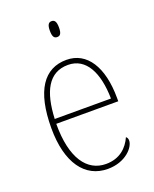

<svg xmlns="http://www.w3.org/2000/svg" viewBox="-140 -818 729 908"><g transform="rotate(-20 224.5 -364.0)"><path d="M232 -658C246 -658 255 -666 255 -698C255 -729 246 -738 232 -738C218 -738 209 -729 209 -698C209 -666 218 -658 232 -658ZM244 10C335 10 384 -49 384 -82C384 -93 380 -98 375 -102C354 -55 314 -15 244 -15C149 -15 86 -101 87 -274H399V-290C399 -447 338 -542 235 -542C122 -542 58 -451 58 -262C58 -87 130 10 244 10ZM371 -298H88C94 -432 135 -517 234 -517C325 -517 369 -428 371 -298Z"/></g></svg>

Font: Noto Serif Sinhala SemiCondensed Thin
Style: Regular
Weight: 100
Width: 4
Designer: Jelle Bosma - Monotype Design Team
Foundry: Monotype Imaging Inc.
Version: Version 2.007